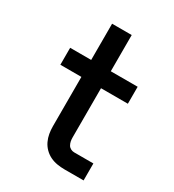

<svg xmlns="http://www.w3.org/2000/svg" viewBox="-178 -838 855 941"><g transform="rotate(30 250.0 -367.5)"><path d="M332 0Q312 0 291 -3.5Q270 -7 251.5 -16Q233 -25 218 -40Q203 -55 194 -74Q185 -93 181.5 -113.5Q178 -134 178 -155V-434H59V-530H178V-735H289V-530H441V-434H289V-155Q289 -144 291 -134Q293 -124 298 -115Q303 -106 312.5 -101Q322 -96 332 -96H441V0Z"/></g></svg>

Font: iosevka_custom_sans_ss08
Style: Bold
Weight: 700
Designer: Belleve Invis
Foundry: Belleve Invis
Version: Version 10.3.0; ttfautohint (v1.8.3)